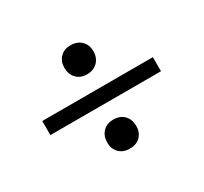

<svg xmlns="http://www.w3.org/2000/svg" viewBox="-106 -704 814 768"><g transform="rotate(-30 300.5 -319.5)"><path d="M228 -492Q228 -521 246 -539.5Q264 -558 294 -558Q325 -558 343.5 -539.5Q362 -521 362 -492Q362 -462 343.5 -443Q325 -424 294 -424Q264 -424 246 -443Q228 -462 228 -492ZM45 -352H556V-287H45ZM227 -147Q227 -177 245 -196Q263 -215 294 -215Q325 -215 343 -196Q361 -177 361 -147Q361 -118 343 -99.5Q325 -81 294 -81Q263 -81 245 -99.5Q227 -118 227 -147Z"/></g></svg>

Font: Trirong SemiBold
Style: Regular
Weight: 600
Designer: Katatrad Team
Foundry: CadsonDemak
Version: Version 1.001